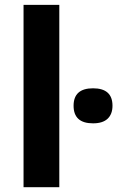

<svg xmlns="http://www.w3.org/2000/svg" viewBox="-20 -780 489 800"><path d="M286.6 -339.4Q286.6 -412.1 367.7 -412.1Q448.7 -412.1 448.7 -339.4Q448.7 -304.7 428.5 -285.4Q408.2 -266.1 367.7 -266.1Q286.6 -266.1 286.6 -339.4ZM227.1 0H78.1V-759.8H227.1Z"/></svg>

Font: Zoram GWebM
Style: Bold
Weight: 700
Foundry: Ascender Corporation
Version: Version 1.000